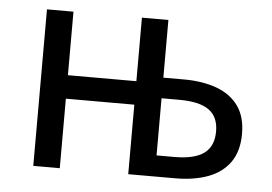

<svg xmlns="http://www.w3.org/2000/svg" viewBox="-41 -540 841 594"><g transform="rotate(5 379.0 -243.0)"><path d="M82 0V-486.1H164.3V-288.8H376.9V-486.1H459.1V-307H523.2Q581.1 -307 624.8 -291Q668.4 -275 692.6 -241.6Q716.7 -208.2 716.7 -154.9Q716.7 -101.2 692.6 -66.9Q668.4 -32.6 624.8 -16.3Q581.1 0 523.2 0H376.9V-215.9H164.3V0ZM459.1 -65.5H514.7Q576.4 -65.5 606.3 -87.3Q636.1 -109.1 636.1 -155.2Q636.1 -201 606.3 -222Q576.4 -243 514.7 -243H459.1Z"/></g></svg>

Font: SourceSans3VF
Style: Regular
Weight: 200
Designer: Paul D. Hunt
Foundry: Adobe
Version: Version 3.052;hotconv 1.1.0;makeotfexe 2.6.0